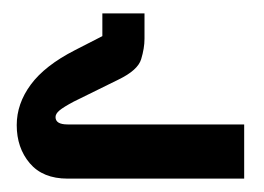

<svg xmlns="http://www.w3.org/2000/svg" viewBox="-20 -630 394 287"><path d="M81 -363Q44 -363 24.5 -386Q5 -409 5 -443Q5 -475 26 -503.5Q47 -532 92 -555L133 -576V-610H196V-572Q196 -558 191 -541.5Q186 -525 157 -511L90 -478Q75 -470 69 -465Q63 -460 63 -455Q63 -444 81 -444H345V-363Z"/></svg>

Font: IBM Plex Arabic
Style: Bold
Weight: 700
Designer: Mike Abbink, Paul van der Laan, Pieter van Rosmalen, Wael Morcos, Khajak Apelian
Foundry: Bold Monday
Version: Version 1.0